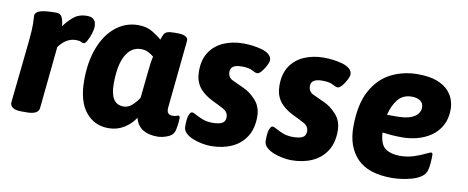

<svg xmlns="http://www.w3.org/2000/svg" viewBox="-53 -746 2362 970"><g transform="rotate(10 1128.0 -261.0)"><path d="M84 2Q54 2 40 -8Q26 -18 27 -34L61 -357Q64 -387 65 -408Q66 -429 66 -442Q66 -460 65 -469.5Q64 -479 64 -486Q66 -505 91.5 -512.5Q117 -520 173 -520Q195 -520 203 -500.5Q211 -481 212 -457Q231 -484 258.5 -507.5Q286 -531 328 -531Q350 -531 360 -522.5Q370 -514 372.5 -503.5Q375 -493 375 -485Q375 -469 368 -447Q361 -425 351.5 -408.5Q342 -392 335 -392Q328 -392 320 -396.5Q312 -401 294 -401Q245 -401 207 -350L175 -32Q172 2 112 2Z M532 9Q459 9 414.5 -46.5Q370 -102 370 -208Q370 -304 398 -376.5Q426 -449 476.5 -489.5Q527 -530 592 -530Q635 -530 666 -511Q697 -492 713 -477Q719 -495 724 -505Q729 -515 741 -519.5Q753 -524 778 -524H790Q850 -524 847 -494L812 -147Q810 -126 817.5 -117.5Q825 -109 841 -109Q852 -109 859.5 -112Q867 -115 870 -115Q878 -115 878 -103Q878 -99 877 -84.5Q876 -70 871 -44Q866 -16 837.5 -4Q809 8 783 8Q737 8 708 -10Q679 -28 668 -68Q647 -35 611.5 -13Q576 9 532 9ZM588 -112Q612 -112 631.5 -129.5Q651 -147 666 -170L680 -305Q683 -336 685.5 -353Q688 -370 692 -386Q679 -397 663 -405Q647 -413 626 -413Q576 -413 548 -363Q520 -313 520 -217Q520 -112 588 -112Z M1057 8Q1038 8 1013 3.5Q988 -1 965.5 -10Q943 -19 928 -33Q913 -47 913 -67Q913 -109 920 -126Q927 -143 935 -143Q943 -143 957.5 -134.5Q972 -126 994 -117.5Q1016 -109 1045 -109Q1078 -109 1094.5 -118Q1111 -127 1111 -149Q1111 -175 1085.5 -189Q1060 -203 1028 -218Q979 -242 956 -274.5Q933 -307 933 -354Q933 -414 959 -453Q985 -492 1030 -511.5Q1075 -531 1131 -531Q1152 -531 1177 -528Q1202 -525 1225 -518.5Q1248 -512 1262.5 -500Q1277 -488 1277 -470Q1277 -461 1268 -443Q1259 -425 1246.5 -410Q1234 -395 1224 -395Q1214 -395 1197 -405Q1180 -415 1142 -415Q1085 -415 1085 -378Q1085 -349 1110.5 -337Q1136 -325 1167 -311Q1202 -296 1232.5 -262.5Q1263 -229 1263 -178Q1263 -117 1236.5 -75.5Q1210 -34 1163.5 -13Q1117 8 1057 8Z M1470 8Q1451 8 1426 3.5Q1401 -1 1378.5 -10Q1356 -19 1341 -33Q1326 -47 1326 -67Q1326 -109 1333 -126Q1340 -143 1348 -143Q1356 -143 1370.5 -134.5Q1385 -126 1407 -117.5Q1429 -109 1458 -109Q1491 -109 1507.5 -118Q1524 -127 1524 -149Q1524 -175 1498.5 -189Q1473 -203 1441 -218Q1392 -242 1369 -274.5Q1346 -307 1346 -354Q1346 -414 1372 -453Q1398 -492 1443 -511.5Q1488 -531 1544 -531Q1565 -531 1590 -528Q1615 -525 1638 -518.5Q1661 -512 1675.5 -500Q1690 -488 1690 -470Q1690 -461 1681 -443Q1672 -425 1659.5 -410Q1647 -395 1637 -395Q1627 -395 1610 -405Q1593 -415 1555 -415Q1498 -415 1498 -378Q1498 -349 1523.5 -337Q1549 -325 1580 -311Q1615 -296 1645.5 -262.5Q1676 -229 1676 -178Q1676 -117 1649.5 -75.5Q1623 -34 1576.5 -13Q1530 8 1470 8Z M2025 -531Q2086 -531 2124.5 -516Q2163 -501 2183.5 -478Q2204 -455 2211.5 -430.5Q2219 -406 2219 -386Q2219 -336 2199.5 -301Q2180 -266 2148.5 -244.5Q2117 -223 2079 -213Q2041 -203 2004 -203Q1971 -203 1946 -205Q1921 -207 1900 -210Q1904 -148 1932.5 -128.5Q1961 -109 2005 -109Q2045 -109 2078 -120Q2111 -131 2133 -142Q2155 -153 2160 -153Q2163 -153 2165.5 -151Q2168 -149 2168 -139Q2168 -121 2166 -97.5Q2164 -74 2160 -62Q2154 -41 2134 -27.5Q2114 -14 2087.5 -6.5Q2061 1 2034 4.5Q2007 8 1986 8Q1864 8 1807 -51.5Q1750 -111 1750 -212Q1750 -328 1788 -398Q1826 -468 1888.5 -499.5Q1951 -531 2025 -531ZM2015 -414Q1969 -414 1943.5 -381.5Q1918 -349 1907 -302H1955Q2002 -302 2028 -312Q2054 -322 2064.5 -337.5Q2075 -353 2075 -367Q2075 -392 2058 -403Q2041 -414 2015 -414Z"/></g></svg>

Font: Asap
Style: Bold Italic
Weight: 700
Italic angle: -6°
Designer: Pablo Cosgaya
Foundry: Omnibus-Type
Version: Version 3.001; ttfautohint (v1.8.3)